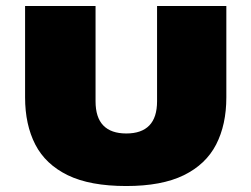

<svg xmlns="http://www.w3.org/2000/svg" viewBox="-20 -615 841 643"><path d="M403 8Q281.5 8 207 -28.2Q132.5 -64.5 98.2 -131Q64 -197.5 64 -289V-595H300V-276Q300 -221.5 326 -194.8Q352 -168 403 -168Q454 -168 480 -194.8Q506 -221.5 506 -276V-595H738V-289Q738 -197.5 703.8 -131Q669.5 -64.5 595.5 -28.2Q521.5 8 403 8Z"/></svg>

Font: Encode Sans SC Expanded Black
Style: Regular
Weight: 900
Width: 7
Designer: Multiple Designers
Foundry: Impallari Type
Version: Version 3.002